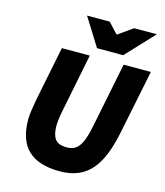

<svg xmlns="http://www.w3.org/2000/svg" viewBox="-126 -955 914 1063"><g transform="rotate(15 331.0 -424.0)"><path d="M316 12Q195 12 134.5 -45Q74 -102 74 -222Q74 -245 79 -276Q84 -307 88 -332L152 -650H312L242 -300Q239 -281 236.5 -262.5Q234 -244 234 -226Q234 -177 252.5 -151.5Q271 -126 320 -126Q349 -126 369.5 -139.5Q390 -153 405 -187Q420 -221 432 -282L506 -650H662L588 -286Q567 -180 531.5 -114Q496 -48 443 -18Q390 12 316 12ZM340 -700 240 -860H370L424 -802H428L510 -860H640L490 -700Z"/></g></svg>

Font: Source Sans 3 Black
Style: Italic
Weight: 900
Italic angle: -11°
Designer: Paul D. Hunt
Foundry: Adobe
Version: Version 3.052;hotconv 1.1.0;makeotfexe 2.6.0